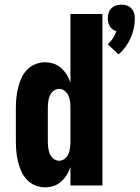

<svg xmlns="http://www.w3.org/2000/svg" viewBox="-20 -795 598 823"><path d="M488 -562 442 -605Q455 -617 464 -631Q473 -645 479 -661Q470 -664 462.5 -669.5Q455 -675 450.5 -682.5Q446 -690 444 -699Q442 -708 442 -717Q442 -728 445.5 -739.5Q449 -751 457.5 -759.5Q466 -768 477 -771.5Q488 -775 500 -775Q512 -775 523 -771.5Q534 -768 542.5 -759.5Q551 -751 554.5 -739.5Q558 -728 558 -717Q558 -695 553.5 -673.5Q549 -652 540 -632Q531 -612 518 -594Q505 -576 488 -562ZM173 8Q151 8 130.5 -0.5Q110 -9 95 -25Q80 -41 71 -61.5Q62 -82 57 -103Q52 -124 50 -146Q48 -168 48 -190V-330Q48 -352 50 -374Q52 -396 57 -417Q62 -438 71 -458.5Q80 -479 95 -495Q110 -511 130.5 -519.5Q151 -528 173 -528Q192 -528 210 -522Q228 -516 242 -503.5Q256 -491 266 -475Q276 -459 282 -441V-735H419V0H282V-79Q276 -61 266 -45Q256 -29 242 -16.5Q228 -4 210 2Q192 8 173 8ZM233 -106Q247 -106 258 -115Q269 -124 274 -136.5Q279 -149 280.5 -162.5Q282 -176 282 -190V-330Q282 -344 280.5 -357.5Q279 -371 274 -383.5Q269 -396 258 -405Q247 -414 234 -414Q220 -414 209 -405Q198 -396 193 -383.5Q188 -371 186.5 -357.5Q185 -344 185 -330V-190Q185 -176 186.5 -162.5Q188 -149 193 -136.5Q198 -124 209 -115Q220 -106 233 -106Z"/></svg>

Font: Iosevka Heavy
Style: Regular
Weight: 900
Monospace: yes
Designer: Belleve Invis
Foundry: Belleve Invis
Version: Version 32.5.0; ttfautohint (v1.8.4)